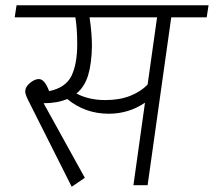

<svg xmlns="http://www.w3.org/2000/svg" viewBox="-20 -705 814 731"><path d="M767 -639H632L542 0H488L532 -314Q470 -272 394 -272Q304 -272 236 -328Q198 -312 146 -312L303 -28L253 6L87 -324Q76 -346 76 -357Q76 -374 94 -389Q112 -404 128 -404Q150 -404 167 -358Q230 -371 252 -416Q274 -461 274 -537Q274 -596 267 -639H36L43 -685H774ZM578 -639H321Q330 -578 330 -530Q329 -463 315.5 -418.5Q302 -374 271 -349Q318 -324 381 -324Q435 -324 475.5 -340Q516 -356 542 -383Z"/></svg>

Font: FiraGO Light
Style: Italic
Weight: 300
Italic angle: -8°
Designer: bBox Type GmbH
Foundry: bBox Type GmbH
Version: Version 1.001